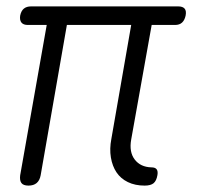

<svg xmlns="http://www.w3.org/2000/svg" viewBox="-20 -570 640 600"><path d="M432 10Q402 10 379.5 -1Q357 -12 344 -31.5Q331 -51 326.5 -78Q322 -105 328 -136L390 -492H189L107 -22Q104 -6 94.5 2Q85 10 69 10Q53 10 47 2Q41 -6 43 -22L126 -492H67Q53 -492 47 -499.5Q41 -507 43 -521Q46 -536 54.5 -543Q63 -550 77 -550H537Q551 -550 557 -543Q563 -536 560 -521Q557 -507 549 -499.5Q541 -492 527 -492H454L390 -134Q383 -95 401 -71.5Q419 -48 453 -47Q465 -47 469.5 -41Q474 -35 472 -23Q469 -5 460 2.5Q451 10 432 10Z"/></svg>

Font: Maple Mono ExtraLight
Style: Italic
Weight: 275
Italic angle: -10°
Monospace: yes
Designer: subframe7536
Version: Version 7.000